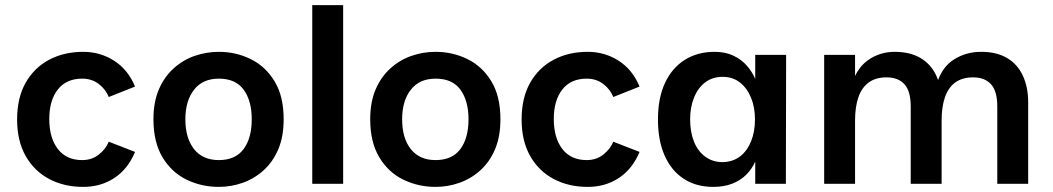

<svg xmlns="http://www.w3.org/2000/svg" viewBox="-20 -720 4125 752"><path d="M509 -381 406 -340Q395 -369 367.5 -390.5Q340 -412 302 -412Q240 -412 206.5 -369.5Q173 -327 173 -254Q173 -180 206.5 -136.5Q240 -93 302 -93Q340 -93 367.5 -115Q395 -137 406 -165L509 -125Q481 -58 428 -23Q375 12 306 12Q231 12 172.5 -19Q114 -50 80.5 -109Q47 -168 47 -252Q47 -337 80.5 -396Q114 -455 172.5 -486Q231 -517 306 -517Q372 -517 426.5 -482.5Q481 -448 509 -381Z M837 12Q769 12 710.5 -16.5Q652 -45 616.5 -104Q581 -163 581 -253Q581 -321 602.5 -370.5Q624 -420 661 -453Q698 -486 743.5 -501.5Q789 -517 837 -517Q904 -517 962 -488.5Q1020 -460 1055.5 -401.5Q1091 -343 1091 -253Q1091 -185 1070 -135.5Q1049 -86 1012.5 -53Q976 -20 930.5 -4Q885 12 837 12ZM837 -93Q902 -93 934 -136Q966 -179 966 -253Q966 -325 934.5 -368.5Q903 -412 837 -412Q774 -412 740 -368.5Q706 -325 706 -253Q706 -179 740 -136Q774 -93 837 -93Z M1203 0V-700H1324V0Z M1686 12Q1618 12 1559.5 -16.5Q1501 -45 1465.5 -104Q1430 -163 1430 -253Q1430 -321 1451.5 -370.5Q1473 -420 1510 -453Q1547 -486 1592.5 -501.5Q1638 -517 1686 -517Q1753 -517 1811 -488.5Q1869 -460 1904.5 -401.5Q1940 -343 1940 -253Q1940 -185 1919 -135.5Q1898 -86 1861.5 -53Q1825 -20 1779.5 -4Q1734 12 1686 12ZM1686 -93Q1751 -93 1783 -136Q1815 -179 1815 -253Q1815 -325 1783.5 -368.5Q1752 -412 1686 -412Q1623 -412 1589 -368.5Q1555 -325 1555 -253Q1555 -179 1589 -136Q1623 -93 1686 -93Z M2485 -381 2382 -340Q2371 -369 2343.5 -390.5Q2316 -412 2278 -412Q2216 -412 2182.5 -369.5Q2149 -327 2149 -254Q2149 -180 2182.5 -136.5Q2216 -93 2278 -93Q2316 -93 2343.5 -115Q2371 -137 2382 -165L2485 -125Q2457 -58 2404 -23Q2351 12 2282 12Q2207 12 2148.5 -19Q2090 -50 2056.5 -109Q2023 -168 2023 -252Q2023 -337 2056.5 -396Q2090 -455 2148.5 -486Q2207 -517 2282 -517Q2348 -517 2402.5 -482.5Q2457 -448 2485 -381Z M2774 12Q2706 12 2657.5 -20Q2609 -52 2583 -111Q2557 -170 2557 -252Q2557 -336 2584.5 -395Q2612 -454 2662 -485.5Q2712 -517 2779 -517Q2821 -517 2852.5 -502Q2884 -487 2905 -463Q2926 -439 2938 -411V-505H3059L3058 0H2938V-87Q2925 -58 2902.5 -35.5Q2880 -13 2847.5 -0.5Q2815 12 2774 12ZM2811 -85Q2850 -86 2878 -107Q2906 -128 2921.5 -166Q2937 -204 2937 -252Q2937 -300 2921.5 -337.5Q2906 -375 2878 -397Q2850 -419 2810 -419Q2770 -419 2741.5 -397Q2713 -375 2698 -337Q2683 -299 2683 -253Q2683 -203 2698 -165.5Q2713 -128 2742 -106.5Q2771 -85 2811 -85Z M3208 0V-505H3329V-422Q3336 -438 3349 -455Q3362 -472 3382 -486Q3402 -500 3428 -508.5Q3454 -517 3484 -517Q3544 -517 3585 -493Q3626 -469 3647 -424Q3668 -379 3668 -319V0H3547V-303Q3547 -363 3522.5 -390Q3498 -417 3452 -417Q3410 -417 3382.5 -397Q3355 -377 3342 -339Q3329 -301 3329 -249V0ZM3886 0V-303Q3886 -363 3861.5 -390Q3837 -417 3791 -417Q3749 -417 3721.5 -397Q3694 -377 3681 -339Q3668 -301 3668 -249L3654 -406Q3663 -431 3678.5 -452Q3694 -473 3717 -487.5Q3740 -502 3766.5 -509.5Q3793 -517 3823 -517Q3883 -517 3924 -493Q3965 -469 3986 -424Q4007 -379 4007 -319V0Z"/></svg>

Font: Inclusive Sans SemiBold
Style: Regular
Weight: 600
Designer: Olivia King
Foundry: Olivia King
Version: Version 2.004